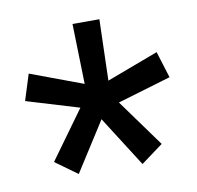

<svg xmlns="http://www.w3.org/2000/svg" viewBox="-56 -768 543 529"><g transform="rotate(-10 215.5 -504.0)"><path d="M160.6 -480.5 13.7 -524.9 36.6 -597.7 183.6 -543 179.2 -711.4H254.4L249.5 -540.5L394 -594.7L417 -520.5L267.6 -476.1L363.8 -343.3L302.2 -297.9L212.4 -439L124.5 -301.3L63 -345.7Z"/></g></svg>

Font: Heebo
Style: Regular
Weight: 400
Designer: Oded Ezer
Foundry: Ezer Type House
Version: Version 3.100